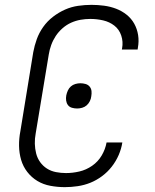

<svg xmlns="http://www.w3.org/2000/svg" viewBox="-20 -763 640 791"><path d="M247 8Q217 8 187.5 2.5Q158 -3 134 -17.5Q110 -32 92.5 -54.5Q75 -77 67 -104.5Q59 -132 58.5 -162Q58 -192 64 -223L117 -548Q122 -575 131.5 -601.5Q141 -628 158 -652Q175 -676 198.5 -694Q222 -712 248 -723.5Q274 -735 302 -739Q330 -743 357 -743Q383 -743 409 -739.5Q435 -736 458.5 -727Q482 -718 501.5 -702.5Q521 -687 533 -665.5Q545 -644 549 -618.5Q553 -593 548 -566L547 -559H482L483 -564Q488 -591 479.5 -616.5Q471 -642 451 -657.5Q431 -673 405 -679Q379 -685 352 -685Q332 -685 312 -681.5Q292 -678 273 -669.5Q254 -661 237.5 -646.5Q221 -632 209.5 -614.5Q198 -597 191 -577.5Q184 -558 181 -539L127 -213Q123 -192 123.5 -171Q124 -150 129 -130.5Q134 -111 145.5 -95Q157 -79 173.5 -68.5Q190 -58 210.5 -54Q231 -50 252 -50Q279 -50 307 -56.5Q335 -63 359.5 -80Q384 -97 399 -122.5Q414 -148 419 -176H484Q480 -150 469 -124.5Q458 -99 440.5 -76.5Q423 -54 400 -37Q377 -20 352 -10Q327 0 300 4Q273 8 247 8ZM298 -316Q287 -316 276.5 -319Q266 -322 260 -330Q254 -338 252.5 -348.5Q251 -359 253 -370Q255 -380 259.5 -390Q264 -400 272 -407Q280 -414 290.5 -417Q301 -420 311 -420Q322 -420 332.5 -417Q343 -414 349.5 -406Q356 -398 357 -387.5Q358 -377 356 -366Q355 -356 350 -346Q345 -336 337 -329Q329 -322 318.5 -319Q308 -316 298 -316Z"/></svg>

Font: Iosevka Light Extended Oblique
Style: Regular
Weight: 300
Width: 7
Italic angle: -9°
Monospace: yes
Designer: Belleve Invis
Foundry: Belleve Invis
Version: Version 32.5.0; ttfautohint (v1.8.4)